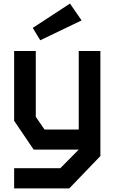

<svg xmlns="http://www.w3.org/2000/svg" viewBox="-20 -836 640 1073"><path d="M420 -551V-112H229L180 -183V-551H59V-161L168 0H420L317 104H59V217H367L541 36V-551ZM205 -611 436 -722 371 -816 163 -680Z"/></svg>

Font: Kode Mono
Style: Bold
Weight: 700
Monospace: yes
Designer: Isa Ozler
Foundry: Kadena LLC
Version: Version 1.206;gftools[0.9.28]